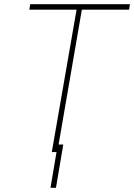

<svg xmlns="http://www.w3.org/2000/svg" viewBox="-20 -731 644 923"><path d="M600.6 -684.6H373.5L255.4 0H229L348.1 -684.6H121.1L125 -710.9H604.5ZM249 171.9H222.7L257.8 -36.1H284.2Z"/></svg>

Font: Roboto Mono Thin
Style: Italic
Weight: 250
Designer: Google
Version: Version 2.000985; 2015; ttfautohint (v1.3)